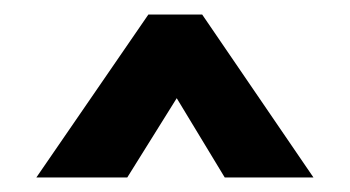

<svg xmlns="http://www.w3.org/2000/svg" viewBox="-20 -649 481 264"><path d="M30 -405 184 -629H258L411 -405H289L223 -514L155 -405Z"/></svg>

Font: Alumni Sans Inline One
Style: Regular
Weight: 400
Designer: Robert E. Leuschke
Foundry: Robert E. Leuschke
Version: Version 1.100; ttfautohint (v1.8.3)